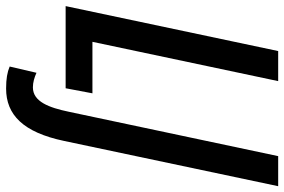

<svg xmlns="http://www.w3.org/2000/svg" viewBox="-176 -580 954 645"><g transform="rotate(90 301.5 -257.0)"><path d="M-1 0H275L292 -90H119L251 -714H150ZM276 200C364 200 423 143 452 5L604 -714H503L354 -11C340 56 320 110 272 110C255 110 239 105 223 98L202 188C221 196 243 200 276 200Z"/></g></svg>

Font: Noto Sans UI Condensed Medium
Style: Italic
Weight: 500
Width: 3
Italic angle: -12°
Designer: Monotype Design Team
Foundry: Monotype Imaging Inc.
Version: Version 1.901